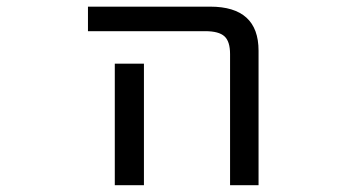

<svg xmlns="http://www.w3.org/2000/svg" viewBox="-20 -544 1040 566"><path d="M239.3 -452.1V-524.4H599.6Q742.2 -524.4 742.2 -394.5V2H658.2V-384.8Q658.2 -421.9 641.6 -437Q625 -452.1 585 -452.1ZM404.3 -356.4V-77.1V2H318.4V-77.1V-356.4Z"/></svg>

Font: Gen Shin Gothic Monospace Regular
Style: Regular
Weight: 400
Designer: [Source Han Sans]
Ryoko NISHIZUKA  (kana & ideographs); Paul D. Hunt (Latin, Greek & Cyrillic); Wenlong ZHANG  (bopomofo
Version: Version 1.002.20150607